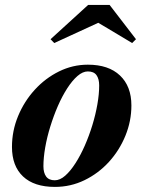

<svg xmlns="http://www.w3.org/2000/svg" viewBox="-20 -724 566 754"><path d="M195.5 10Q114 10 70.5 -31Q27 -72 27 -147Q27 -210 51 -268Q75 -326 116.5 -371.5Q158 -417 211.8 -443.5Q265.5 -470 325 -470Q406.5 -470 451.2 -427.5Q496 -385 496 -310Q496 -248.5 472.5 -191Q449 -133.5 407.8 -88.2Q366.5 -43 312 -16.5Q257.5 10 195.5 10ZM195 -16Q215.5 -16 236 -34Q256.5 -52 276.2 -82.8Q296 -113.5 313 -152.2Q330 -191 342.8 -232.8Q355.5 -274.5 362.5 -314.8Q369.5 -355 369.5 -388.5Q369.5 -414 359 -428.8Q348.5 -443.5 325 -443.5Q305 -443.5 284.2 -425.5Q263.5 -407.5 243.8 -376.8Q224 -346 207.2 -307.5Q190.5 -269 177.5 -227Q164.5 -185 157.5 -144.8Q150.5 -104.5 150.5 -71Q150.5 -45.5 161.2 -30.8Q172 -16 195 -16ZM193 -555 178.5 -570 326 -704.5H410.5L514 -570L499 -555L366 -634.5Z"/></svg>

Font: Bodoni Moda 9pt
Style: Bold Italic
Weight: 700
Italic angle: -13°
Designer: Owen Earl
Foundry: indestructible type
Version: Version 2.004